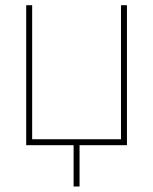

<svg xmlns="http://www.w3.org/2000/svg" viewBox="-20 -549 580 726"><path d="M79.1 0V-529.3H101.6V-22.5H437.5V-529.3H460V0ZM258.3 156.2V-11.7H280.8V156.2Z"/></svg>

Font: Inter 24pt Thin
Style: Regular
Weight: 250
Designer: Rasmus Andersson
Foundry: rsms
Version: Version 4.001;git-66647c0bb